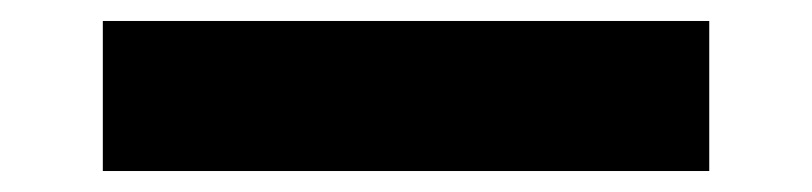

<svg xmlns="http://www.w3.org/2000/svg" viewBox="-20 20 774 183"><path d="M78 183V40H656V183Z"/></svg>

Font: DM Sans 12pt Black
Style: Regular
Weight: 900
Version: Version 4.004;gftools[0.9.30]